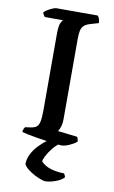

<svg xmlns="http://www.w3.org/2000/svg" viewBox="-99 -755 600 1007"><g transform="rotate(10 201.5 -252.0)"><path d="M267 0Q260 0 238.5 -2.5Q217 -5 189.5 -9Q162 -13 134 -17.5Q106 -22 84.5 -26.5Q63 -31 54 -34Q54 -42 57 -49.5Q60 -57 64 -61L93 -65Q113 -68 123.5 -76Q134 -84 138.5 -105Q143 -126 143 -166V-570Q143 -617 151.5 -632Q160 -647 162 -648H65Q63 -652 59 -656.5Q55 -661 53 -671Q59 -678 71.5 -685.5Q84 -693 97 -698.5Q110 -704 116 -704H337Q342 -699 346 -688.5Q350 -678 350 -666L306 -653Q285 -647 274 -637Q263 -627 259 -610.5Q255 -594 255 -567V-139Q255 -114 249 -96Q243 -78 237 -71L341 -59Q343 -57 345.5 -49Q348 -41 348 -34Q333 -21 309 -10.5Q285 0 267 0ZM216 200Q210 200 194 194.5Q178 189 158.5 179Q139 169 122.5 156Q106 143 99 129Q99 102 112 76Q125 50 147 27Q169 4 194 -14L269 -15Q241 3 222 27Q203 51 193 71Q183 91 183 100Q203 122 236.5 132Q270 142 307 142Q309 145 312 151Q315 157 315 162Q301 178 270 189Q239 200 216 200Z"/></g></svg>

Font: Texturina 12pt Medium
Style: Regular
Weight: 500
Designer: Guillermo Torres Carreño
Foundry: Omnibus-Type
Version: Version 1.002